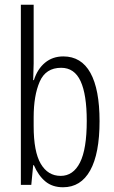

<svg xmlns="http://www.w3.org/2000/svg" viewBox="-20 -780 483 810"><path d="M122 -512Q122 -496 121 -478Q120 -460 120 -442H123Q138 -489 170 -515.5Q202 -542 247 -542Q323 -542 361.5 -472.5Q400 -403 400 -269Q400 -132 360.5 -61Q321 10 246 10Q201 10 171.5 -14.5Q142 -39 123 -83H120L112 0H68V-760H122ZM238 -494Q173 -494 147.5 -435.5Q122 -377 122 -285V-248Q122 -140 152 -89Q182 -38 236 -38Q289 -38 317.5 -94.5Q346 -151 346 -270Q346 -381 320 -437.5Q294 -494 238 -494Z"/></svg>

Font: Noto Sans Thai ExtCond Light
Style: Regular
Weight: 300
Width: 2
Designer: Monotype Design Team
Foundry: Monotype Imaging Inc.
Version: Version 2.002; ttfautohint (v1.8.4.7-5d5b)